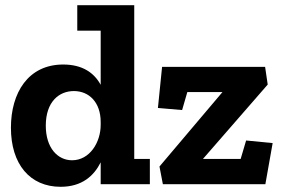

<svg xmlns="http://www.w3.org/2000/svg" viewBox="-20 -708 1087 738"><path d="M556 0V-97H496V-688H277V-590H367V-382C342 -428 297 -460 223 -460C88 -460 22 -351 22 -217C22 -77 95 10 213 10C295 10 341 -32 367 -84V0ZM367 -228C367 -161 325 -92 257 -92C202 -92 156 -139 156 -225C156 -317 207 -358 264 -358C323 -358 367 -314 367 -239ZM1000 0 1028 -158 926 -168 905 -97H760L1009 -383L999 -451H603L587 -293L680 -285L700 -354H835L593 -68L606 0Z"/></svg>

Font: Zilla Slab Bold
Style: Regular
Weight: 700
Designer: Typotheque.com
Foundry: Typotheque type foundry
Version: Version 1.3; 2018